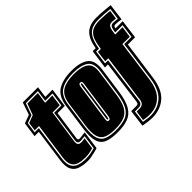

<svg xmlns="http://www.w3.org/2000/svg" viewBox="-145 -914 1296 1296"><g transform="rotate(-45 503.5 -266.0)"><path d="M156 5Q116 5 83 -5Q50 -15 34 -44.5Q18 -74 26 -132L59 -368H18L33 -475L93 -497L123 -585H268L257 -504H326L307 -368H238L208 -156Q206 -141 224 -141Q234 -141 248.5 -143.5Q263 -146 276 -147L257 -15Q249 -12 239.5 -9.5Q230 -7 221 -5Q205 -1 188 2Q171 5 156 5ZM158 -14Q173 -14 188 -16Q203 -18 215 -21Q222 -23 229 -24.5Q236 -26 243 -28L257 -129Q243 -128 232 -126.5Q221 -125 216 -125Q202 -125 195.5 -131.5Q189 -138 191 -156L223 -386H293L308 -486H238L249 -567H134L104 -483L48 -462L37 -386H77L42 -132Q35 -82 50 -56.5Q65 -31 94 -22.5Q123 -14 158 -14ZM159 -23Q126 -23 99 -30.5Q72 -38 58.5 -61.5Q45 -85 51 -132L88 -395H47L55 -456L110 -477L140 -558H240L228 -477H297L286 -395H217L183 -156Q180 -131 188.5 -123Q197 -115 214 -115Q222 -115 231.5 -116.5Q241 -118 247 -119L235 -35L211 -29Q189 -23 159 -23Z M434 11Q374 11 337.5 -3.5Q301 -18 288.5 -58Q276 -98 287 -176L313 -361Q324 -442 373.5 -473Q423 -504 506 -504Q589 -504 629.5 -473Q670 -442 659 -361L633 -176Q622 -98 597.5 -58Q573 -18 533 -3.5Q493 11 434 11ZM436 -7Q490 -7 526.5 -20Q563 -33 584.5 -69.5Q606 -106 616 -176L642 -361Q653 -433 616 -459.5Q579 -486 504 -486Q429 -486 385 -459.5Q341 -433 330 -361L304 -176Q294 -106 305.5 -69.5Q317 -33 350 -20Q383 -7 436 -7ZM438 -16Q387 -16 356 -28.5Q325 -41 314 -75.5Q303 -110 312 -176L338 -361Q348 -428 389 -452.5Q430 -477 502 -477Q573 -477 608 -452.5Q643 -428 633 -361L607 -176Q598 -110 577.5 -75.5Q557 -41 523 -28.5Q489 -16 438 -16ZM448 -88Q459 -88 462 -96.5Q465 -105 466 -112L504 -382Q506 -396 503 -401Q500 -406 492 -406Q485 -406 480.5 -401.5Q476 -397 474 -382L436 -112Q435 -102 436.5 -95Q438 -88 448 -88ZM449 -97Q444 -97 445 -112L483 -382Q486 -397 491 -397Q498 -397 495 -382L457 -112Q455 -97 449 -97Z M669 107Q654 107 631.5 104.5Q609 102 583 97L599 -26H645Q656 -26 662 -29.5Q668 -33 670 -50L711 -360H682L701 -496H730Q741 -569 776 -604Q811 -639 879 -639Q921 -639 951.5 -635.5Q982 -632 1007 -630L991 -510Q984 -511 967.5 -513.5Q951 -516 940 -516Q928 -516 924.5 -511.5Q921 -507 919 -496H988L970 -360H901L863 -85Q849 18 797 62.5Q745 107 669 107ZM669 89Q738 89 785.5 47.5Q833 6 846 -88L885 -379H955L968 -478H898L902 -501Q906 -521 914.5 -528Q923 -535 938 -534Q953 -533 956.5 -532.5Q960 -532 962.5 -532Q965 -532 976 -530L987 -613Q963 -616 933.5 -618Q904 -620 879 -620Q847 -620 821 -611Q795 -602 776.5 -576.5Q758 -551 748 -503L743 -478H716L702 -379H731L686 -37Q685 -24 676 -15.5Q667 -7 653 -7H615L604 81Q621 84 638 86.5Q655 89 669 89ZM613 73 623 2H650Q689 2 695 -36L742 -388H713L723 -468H751L757 -502Q765 -548 782 -571.5Q799 -595 824 -603Q849 -611 879 -611Q891 -611 909.5 -610Q928 -609 947 -608Q966 -607 977 -605L968 -541Q961 -542 953.5 -542.5Q946 -543 935 -544Q911 -545 903 -531Q895 -517 893 -503L888 -468H958L947 -388H877L837 -89Q827 -16 794.5 23.5Q762 63 715 74Q668 85 613 73Z"/></g></svg>

Font: Alumni Sans Collegiate One
Style: Italic
Weight: 400
Italic angle: -8°
Designer: Robert E. Leuschke
Foundry: Robert E. Leuschke
Version: Version 1.100